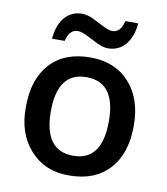

<svg xmlns="http://www.w3.org/2000/svg" viewBox="-84 -815 779 896"><g transform="rotate(10 305.5 -367.5)"><path d="M561 -271Q561 -138.2 493.2 -64.5Q424.8 9.8 304.2 9.8Q190.4 11.7 119.1 -66.4Q47.9 -144.5 49.8 -271Q49.8 -402.3 117.2 -476.1Q184.6 -549.8 307.1 -549.8Q424.3 -549.8 492.7 -474.1Q561 -398.4 561 -271ZM168 -271Q168 -84 306.2 -84Q442.9 -84 442.9 -271Q442.9 -456.1 305.2 -456.1Q168 -456.1 168 -271ZM378.4 -606Q355.5 -606 327.1 -619.9Q298.8 -633.8 272.2 -647.5Q245.6 -661.1 227.5 -661.1Q188 -661.1 174.3 -605H114.7Q120.6 -671.9 152.3 -708Q184.1 -744.1 234.4 -744.1Q257.8 -744.1 286.4 -730.5Q314.9 -716.8 341.3 -702.9Q367.7 -689 385.7 -689Q424.3 -689 437.5 -745.1H498.5Q492.7 -679.7 460.9 -642.8Q429.2 -606 378.4 -606Z"/></g></svg>

Font: Open Sans
Style: SemiBold
Weight: 600
Foundry: Ascender Corporation
Version: Version 1.10